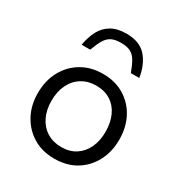

<svg xmlns="http://www.w3.org/2000/svg" viewBox="-177 -875 946 1006"><g transform="rotate(30 296.0 -371.5)"><path d="M296 7Q222 7 167 -26.5Q112 -60 81 -117.5Q50 -175 50 -249Q50 -324 81.5 -382Q113 -440 168.5 -473Q224 -506 297 -506Q371 -506 426 -472.5Q481 -439 511.5 -381.5Q542 -324 542 -249Q542 -175 511 -117Q480 -59 425 -26Q370 7 296 7ZM297 -64Q347 -64 383 -87Q419 -110 439 -152Q459 -194 459 -249Q459 -305 439.5 -347Q420 -389 383.5 -412Q347 -435 297 -435Q248 -435 210.5 -412Q173 -389 152.5 -347Q132 -305 132 -249Q132 -194 152.5 -152Q173 -110 210.5 -87Q248 -64 297 -64ZM297 -750Q378 -750 418.5 -704Q459 -658 471 -582H420Q405 -623 390.5 -647.5Q376 -672 354.5 -683Q333 -694 297 -694Q261 -694 239.5 -683Q218 -672 203.5 -647.5Q189 -623 174 -582H122Q131 -633 151 -670.5Q171 -708 207 -729Q243 -750 297 -750Z"/></g></svg>

Font: REM Light
Style: Regular
Weight: 300
Designer: Octavio Pardo
Foundry: Ashler Design
Version: Version 1.005;gftools[0.9.28]